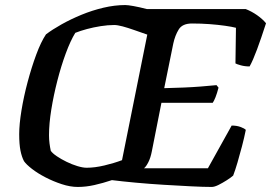

<svg xmlns="http://www.w3.org/2000/svg" viewBox="-20 -740 1073 760"><path d="M288 0Q258 0 224.5 -11Q191 -22 160 -38Q129 -54 106.5 -71.5Q84 -89 75 -102Q66 -119 61 -144Q56 -169 56 -209Q56 -248 65 -303Q74 -358 89.5 -416Q105 -474 123.5 -524Q142 -574 162 -604Q187 -623 223.5 -643.5Q260 -664 302.5 -681.5Q345 -699 389.5 -709.5Q434 -720 476 -720Q486 -720 508.5 -716Q531 -712 562 -704H953Q976 -695 997.5 -680Q1019 -665 1033 -648Q1014 -589 997.5 -544.5Q981 -500 968 -477Q949 -477 933 -481.5Q917 -486 912 -489L914 -630Q899 -634 871 -638Q843 -642 809.5 -644.5Q776 -647 740 -647Q702 -647 687.5 -623.5Q673 -600 666 -568L630 -391Q672 -392 707.5 -393.5Q743 -395 774.5 -397.5Q806 -400 837 -403L845 -393Q839 -370 833 -355Q827 -340 822 -333H619L581 -141Q576 -115 567 -97.5Q558 -80 550 -74H803L897 -243Q917 -243 932 -237.5Q947 -232 953 -226Q947 -196 938 -161.5Q929 -127 920 -96.5Q911 -66 903 -45Q894 -37 877.5 -26.5Q861 -16 845 -8Q829 0 818 0Q786 0 736 -2.5Q686 -5 628.5 -8.5Q571 -12 517 -17Q463 -22 423 -27Q387 -15 353.5 -7.5Q320 0 288 0ZM323 -76Q355 -76 393 -85Q431 -94 463 -106L563 -603Q537 -612 511.5 -621Q486 -630 465.5 -635.5Q445 -641 432 -641Q407 -641 378.5 -636.5Q350 -632 324 -625Q298 -618 278 -610Q259 -579 240.5 -529Q222 -479 207 -420.5Q192 -362 183 -306Q174 -250 174 -205Q174 -188 176 -172.5Q178 -157 181 -143Q188 -133 205 -121.5Q222 -110 243.5 -99.5Q265 -89 286.5 -82.5Q308 -76 323 -76Z"/></svg>

Font: Texturina Medium 12pt SemiBold
Style: Italic
Weight: 600
Italic angle: -11°
Version: Version 1.002